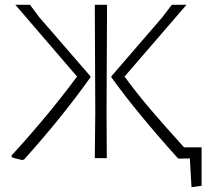

<svg xmlns="http://www.w3.org/2000/svg" viewBox="-20 -659 884 800"><path d="M357 -337Q238 -170 81 5L74 8Q40 1 29 -4L28 -11Q182 -179 301 -340L44 -639H105L143 -588L357 -341ZM425 0H375L377 -194L375 -639H426L424 -197ZM778 121 771 1 726 2 720 -1Q548 -192 444 -337V-341L657 -588L696 -639H757L499 -340Q550 -270 609 -201Q668 -132 747 -45H820V115Z"/></svg>

Font: t
Style: Regular
Weight: 300
Designer: Juan Pablo del Peral
Foundry: Huerta Tipografica
Version: Version 2.004; ttfautohint (v1.8.1)